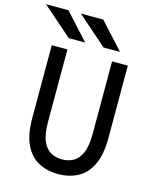

<svg xmlns="http://www.w3.org/2000/svg" viewBox="-149 -1011 899 1113"><g transform="rotate(15 301.0 -454.5)"><path d="M308 12Q242 12 190.5 -15.2Q139 -42.5 109.5 -103.2Q80 -164 80 -265.5V-700H174V-265.5Q174 -191 192.2 -149.8Q210.5 -108.5 241 -92.2Q271.5 -76 308 -76Q344.5 -76 375 -92.2Q405.5 -108.5 423.8 -149.8Q442 -191 442 -265.5V-700H536.5V-265.5Q536.5 -165 507 -104Q477.5 -43 426 -15.5Q374.5 12 308 12ZM373.5 -765 195.5 -921H330L472 -765ZM164.5 -765 -13.5 -921H121L263 -765Z"/></g></svg>

Font: Overpass Mono Light Medium
Style: Regular
Weight: 500
Monospace: yes
Version: Version 4.000